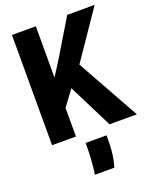

<svg xmlns="http://www.w3.org/2000/svg" viewBox="-177 -827 963 1190"><g transform="rotate(-20 305.0 -232.0)"><path d="M190.5 -164 191.5 -362 273.5 -491 415.5 -727H596.5L371.5 -397.5L316.5 -334.5ZM51 0V-727H208.5V0ZM430 0 245.5 -368 354 -460 610.5 0ZM237.5 263Q241 245.5 244 216.5Q247 187.5 249 153.8Q251 120 251 89.5V58H389V94.5Q389 130 385.8 162Q382.5 194 377.2 219.8Q372 245.5 366 263Z"/></g></svg>

Font: Spline Sans Mono
Style: Bold
Weight: 700
Designer: Eben Sorkin, Mirko Velimirovic
Foundry: Sorkin Type
Version: Version 1.004